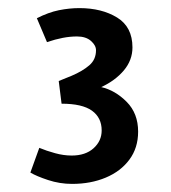

<svg xmlns="http://www.w3.org/2000/svg" viewBox="-20 -755 421 474"><path d="M158 -301Q127.5 -301 98.8 -310.5Q70 -320 55 -329L77 -390Q95 -382.5 116 -376.8Q137 -371 157 -371Q191 -371 211 -389Q231 -407 231 -433Q231 -464.5 207 -481.8Q183 -499 132 -499L125 -555L157 -568Q184 -579.5 200.5 -593.8Q217 -608 217 -631Q217 -643 204.5 -654Q192 -665 170 -665Q153 -665 134.8 -661.5Q116.5 -658 96 -651L71 -710Q99.5 -724.5 125.5 -729.8Q151.5 -735 176 -735Q231 -735 269 -711.8Q307 -688.5 307 -638Q307 -606.5 285.8 -581.2Q264.5 -556 230 -540Q264.5 -532 292.8 -503.5Q321 -475 321 -430Q321 -390 299.5 -361Q278 -332 241 -316.5Q204 -301 158 -301Z"/></svg>

Font: Expletus Sans
Style: Bold
Weight: 700
Version: Version 7.500